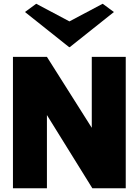

<svg xmlns="http://www.w3.org/2000/svg" viewBox="-20 -1003 739 1023"><path d="M49 0V-700H230L469 -322V-700H650V0H472L230 -390V0ZM173 -983 350 -889 527 -983 587 -939 352 -752H348L113 -939Z"/></svg>

Font: Panamera Black
Style: Regular
Weight: 900
Designer: Bastien Sozeau
Foundry: NBR — Bastien Sozeau
Version: Version 3.002; ttfautohint (v1.8.4.7-5d5b);gftools[0.9.33]